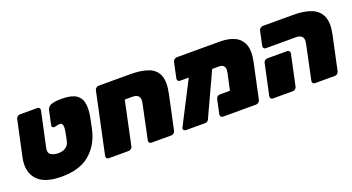

<svg xmlns="http://www.w3.org/2000/svg" viewBox="-43 -1048 2810 1531"><g transform="rotate(-20 1361.5 -282.0)"><path d="M287 10Q139 10 79 -58Q19 -126 43 -241L108 -544Q110 -555 120 -563Q130 -571 141 -571H289Q300 -571 306 -563Q312 -555 310 -544L246 -246Q238 -205 263 -190Q288 -175 325 -175Q361 -175 387 -192Q413 -209 420 -246Q423 -257 424.5 -265.5Q426 -274 428 -283Q430 -292 432 -302Q440 -339 437.5 -364.5Q435 -390 415 -390Q404 -390 392 -387.5Q380 -385 374 -383Q360 -379 351 -385.5Q342 -392 346 -407L370 -520Q372 -531 379.5 -542.5Q387 -554 402 -561Q413 -566 434.5 -570Q456 -574 496 -574Q578 -574 618 -547Q658 -520 665.5 -467Q673 -414 656 -337Q655 -330 652 -317Q649 -304 646 -289Q643 -274 640 -261.5Q637 -249 635 -241Q605 -128 520.5 -59Q436 10 287 10Z M687 0Q676 0 670 -8Q664 -16 666 -27L776 -544Q778 -555 788 -563Q798 -571 809 -571H1075Q1170 -571 1230 -548.5Q1290 -526 1312 -470.5Q1334 -415 1313 -317L1251 -27Q1249 -16 1239 -8Q1229 0 1218 0H1049Q1038 0 1032 -7.5Q1026 -15 1028 -26L1090 -321Q1098 -359 1083.5 -377.5Q1069 -396 1032 -396H967L889 -27Q887 -16 877 -8Q867 0 856 0Z M1764 -387 1432 -386Q1421 -386 1415 -394Q1409 -402 1411 -413L1439 -544Q1441 -555 1451 -563Q1461 -571 1472 -571H1840Q1910 -571 1961 -547.5Q2012 -524 2033 -470.5Q2054 -417 2035 -327L1971 -27Q1969 -16 1959 -8Q1949 0 1938 0H1656Q1645 0 1639 -8Q1633 -16 1635 -27L1661 -148Q1663 -159 1672.5 -167Q1682 -175 1693 -175H1779L1810 -317Q1815 -342 1810.5 -357.5Q1806 -373 1794 -380Q1782 -387 1764 -387ZM1343 0Q1332 0 1324.5 -8Q1317 -16 1322 -27L1531 -434Q1536 -445 1544.5 -453Q1553 -461 1564 -461H1705Q1716 -461 1723 -450.5Q1730 -440 1725 -429L1539 -27Q1537 -16 1527 -8Q1517 0 1506 0Z M2437 0Q2426 0 2420 -7.5Q2414 -15 2416 -26L2478 -321Q2486 -359 2471.5 -377.5Q2457 -396 2420 -396H2164Q2153 -396 2147 -404Q2141 -412 2143 -423L2169 -544Q2171 -555 2181 -563Q2191 -571 2202 -571H2463Q2556 -571 2615.5 -546Q2675 -521 2698 -465Q2721 -409 2701 -317L2639 -27Q2637 -16 2627 -8Q2617 0 2606 0ZM2080 0Q2069 0 2063 -8Q2057 -16 2059 -27L2115 -289Q2117 -300 2126.5 -308Q2136 -316 2147 -316H2316Q2327 -316 2333.5 -308Q2340 -300 2338 -289L2282 -27Q2280 -16 2270 -8Q2260 0 2249 0Z"/></g></svg>

Font: Rubik Black
Style: Italic
Weight: 900
Italic angle: -12°
Designer: Hubert and Fischer
Foundry: Hubert and Fischer
Version: Version 2.300;gftools[0.9.30]